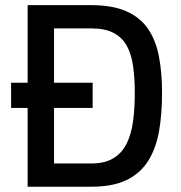

<svg xmlns="http://www.w3.org/2000/svg" viewBox="-20 -707 685 727"><path d="M22 -298.2V-393.7H330.8V-298.2ZM84.6 0V-687.5H325.1Q405.6 -687.5 457.8 -664.6Q510 -641.7 539.8 -598.8Q569.6 -555.8 581.6 -494.3Q593.6 -432.8 593.6 -354.9Q593.6 -275.7 582.3 -210.6Q570.9 -145.5 541.4 -98.3Q511.9 -51 459.7 -25.5Q407.5 0 325.1 0ZM184.6 -88H325.1Q377.4 -88 410 -108.2Q442.7 -128.4 460.2 -164.6Q477.7 -200.8 484 -249.5Q490.4 -298.2 490.4 -354.9Q490.4 -410.9 484 -456.1Q477.7 -501.4 460.2 -533.4Q442.7 -565.3 410 -582.4Q377.4 -599.5 325.1 -599.5H184.6Z"/></svg>

Font: Titillium Web SemiBold
Style: Regular
Weight: 600
Designer: Mohamed Gaber, Accademia di Belle Arti di Urbino
Foundry: Kief Type Foundry, Accademia di Belle Arti di Urbino
Version: Version 3.000; ttfautohint (v1.8.4)